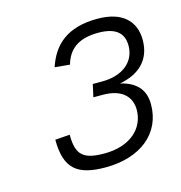

<svg xmlns="http://www.w3.org/2000/svg" viewBox="-71 -782 500 531"><g transform="rotate(-15 179.5 -516.5)"><path d="M169 -315C269 -315 335 -368 335 -451C335 -489 317 -517 267 -529C323 -539 359 -572 359 -629C359 -683 324 -718 253 -718C166 -718 124 -679 104 -619L147 -615C158 -654 185 -680 245 -680C295 -680 317 -660 317 -624C317 -579 281 -547 221 -547H194L186 -511H213C269 -511 293 -483 293 -447C293 -393 249 -353 176 -353C115 -353 96 -370 96 -428L54 -425C54 -342 88 -315 169 -315Z"/></g></svg>

Font: Geist ExtraLight
Style: Italic
Weight: 200
Italic angle: -12°
Designer: Basement.studio, Andrés Briganti, Mateo Zaragoza
Foundry: Basement.studio, Vercel, Andrés Briganti, Guido Ferreyra, Mateo Zaragoza
Version: Version 1.500